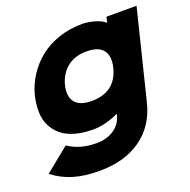

<svg xmlns="http://www.w3.org/2000/svg" viewBox="-171 -782 1125 1139"><g transform="rotate(-20 391.5 -212.5)"><path d="M551.8 -333Q568.4 -400.9 539.8 -439.5Q511.2 -478 435.1 -478Q359.9 -478 312 -439Q264.2 -399.9 247.1 -333Q231 -266.1 260.5 -228.5Q290 -190.9 365.2 -190.9Q516.6 -190.9 551.8 -333ZM617.2 -630.9H807.1L668.9 -71.8Q635.7 64.9 531.7 139.9Q427.7 214.8 266.1 214.8Q172.9 214.8 103 193.6Q33.2 172.4 -23.9 127.9L128.9 3.9Q201.2 54.2 306.2 54.2Q371.6 54.2 417 23.4Q462.4 -7.3 475.1 -59.1L478 -68.8H476.1Q443.8 -51.8 399.9 -40.3Q356 -28.8 315.9 -28.8Q251 -28.8 200.7 -43.5Q150.4 -58.1 117.9 -85.2Q85.4 -112.3 66.7 -150.4Q47.9 -188.5 46.9 -235.4Q45.9 -282.2 58.1 -336.9Q74.2 -399.9 109.6 -454.8Q145 -509.8 196.3 -551.3Q247.6 -592.8 317.4 -616.5Q387.2 -640.1 466.8 -640.1Q504.9 -640.1 547.9 -627Q590.8 -613.8 606.9 -596.2H608.9Z"/></g></svg>

Font: Sinkin Sans 800 Black Italic
Style: Regular
Weight: 900
Italic angle: -112°
Designer: Keith Bates
Foundry: K-Type
Version: Sinkin Sans (version 1.0)  by Keith Bates   •   © 2014   www